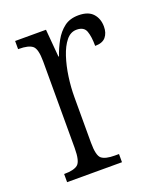

<svg xmlns="http://www.w3.org/2000/svg" viewBox="-108 -615 569 684"><g transform="rotate(-20 176.5 -272.5)"><path d="M29 0V-31H31Q66 -31 81 -43Q96 -55 96 -105V-433Q96 -481 81 -493Q66 -505 30 -505H27V-536H144L153 -431H155Q165 -460 179.5 -486Q194 -512 215.5 -528.5Q237 -545 270 -545Q307 -545 324.5 -525.5Q342 -506 342 -476Q342 -452 329.5 -437Q317 -422 289 -422Q289 -457 281.5 -478Q274 -499 246 -499Q223 -499 206.5 -478.5Q190 -458 179 -424.5Q168 -391 162.5 -352Q157 -313 157 -275V-103Q157 -54 171.5 -42.5Q186 -31 221 -31H237V0Z"/></g></svg>

Font: Noto Serif Tamil ExtraCondensed Light
Style: Regular
Weight: 300
Width: 2
Designer: Indian Type Foundry, Tom Grace, and the Monotype Design Team
Foundry: Monotype Imaging Inc.
Version: Version 2.004; ttfautohint (v1.8.4.7-5d5b)